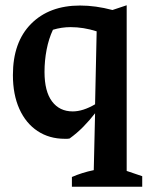

<svg xmlns="http://www.w3.org/2000/svg" viewBox="-20 -518 570 729"><path d="M226 9Q167 9 122.5 -20.5Q78 -50 53.5 -104.5Q29 -159 29 -233Q29 -358 98 -427.5Q167 -497 284 -497Q343 -497 407 -480L461 -498V131L520 151V191H253V154Q292 137 336 128L341 -88Q321 -62 296.5 -37Q272 -12 244 8Q240 9 235.5 9Q231 9 226 9ZM149 -245Q149 -171 177.5 -133Q206 -95 256 -95Q295 -95 341 -122L347 -399Q297 -415 248 -415Q214 -415 181 -405Q165 -371 157 -329.5Q149 -288 149 -245Z"/></svg>

Font: Piazzolla SemiBold
Style: Regular
Weight: 600
Designer: Juan Pablo del Peral
Foundry: Huerta Tipografica
Version: Version 1.330